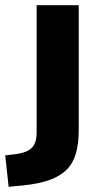

<svg xmlns="http://www.w3.org/2000/svg" viewBox="-73 -521 383 734"><path d="M-40 193 -53 73 -5 67Q30 62 48.5 44Q67 26 67 -15V-501H228V-23Q228 27 217.5 64.5Q207 102 182.5 127Q158 152 116.5 167Q75 182 13 188Z"/></svg>

Font: Nunito Sans 8pt ExtraBold
Style: Regular
Weight: 800
Version: Version 3.101;gftools[0.9.27]